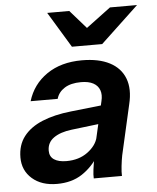

<svg xmlns="http://www.w3.org/2000/svg" viewBox="-53 -786 687 841"><g transform="rotate(-5 290.5 -365.0)"><path d="M326 0Q325 -15 328 -38.5Q331 -62 337 -93H334L389 -334Q396 -362 388.5 -382.5Q381 -403 360.5 -414Q340 -425 307 -425Q262 -425 234.5 -407.5Q207 -390 199 -361H80Q102 -434 164.5 -477Q227 -520 319 -520Q393 -520 441 -495Q489 -470 507 -423Q525 -376 509 -310L459 -90Q455 -70 452 -43Q449 -16 450 0ZM164 10Q96 10 55 -26Q14 -62 14 -119Q14 -174 43 -211.5Q72 -249 125 -271Q178 -293 252 -301L407 -318L389 -238L248 -221Q198 -215 169 -194.5Q140 -174 140 -138Q140 -112 159.5 -99Q179 -86 214 -86Q269 -86 307 -114Q345 -142 354 -179L350 -99Q320 -50 274.5 -20Q229 10 164 10ZM281 -583 186 -740H283L397 -610H288L462 -740H581L414 -583Z"/></g></svg>

Font: Instrument Sans SemiBold
Style: Italic
Weight: 600
Italic angle: -13°
Designer: Rodrigo Fuenzalida
Foundry: fragTYPE
Version: Version 1.000;gftools[0.9.28]